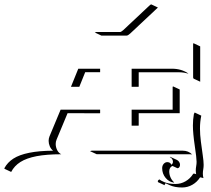

<svg xmlns="http://www.w3.org/2000/svg" viewBox="-46 -684 955 869"><path d="M382.8 -537.1 389.9 -539.1H497.1Q502.4 -539.1 512.5 -548.3L633.8 -662.1L638.7 -664.1L668.7 -649.9L543.7 -532.7Q533.2 -522.9 527.1 -522.9H412.8ZM-26.4 77.6Q-12.2 51 14.6 33.8Q41.5 16.6 85.8 7.6Q130.1 -1.5 194.3 -2Q184.6 -9.5 179.3 -21.9Q174.1 -34.2 174.1 -46.6Q174.1 -56.9 178 -66.7L228.3 -187.5H407.2V-171.9L405.3 -171.4L259.8 -171.6L210 -52Q206.1 -42.7 206.1 -32.7Q206.1 -18.3 212.6 -5Q219.2 8.3 231.2 14.2Q165 14.2 119.5 22.9Q74 31.7 46.4 49.2Q18.8 66.7 4.6 94.2L-25.4 80.1ZM275.1 -291 308.3 -373H407.2V-357.4L405.3 -357.2H339.6L313.7 -293L313.2 -291ZM361.3 0 369.1 -2H781.2Q806.6 -2 823.7 15.1L820.6 14.6Q816.2 13.9 811.3 14.2L391.4 13.9ZM549.8 -115.2V-187.5H735.4V-291L737.3 -293L767.3 -279.1V-171.6H581.8V-117.2L581.1 -115.2ZM549.8 -291V-373H732.4Q775.1 -373 806.9 -351.1L802.5 -351.6Q784.4 -356.9 762.5 -356.9H581.8V-293L581.1 -291ZM668 135.5Q669.7 131.3 675 127.9Q680.2 131.6 684.4 134Q688.7 136.5 697.9 140.4Q707 144.3 719.8 146.5Q732.7 148.7 748 148.7Q772.7 148.7 793.8 136.5Q814.9 124.3 827.9 103.5Q829.1 101.6 832 101.6Q834.5 101.6 838.1 103L841.8 104.5Q840.1 95.5 840.1 87.4Q840.1 77.9 842 67.6Q843.8 57.9 843.8 48.1Q843.8 31.2 835.4 -25Q827.1 -81.3 827.1 -116.2Q827.1 -142.3 831.5 -167.5L835 -174.8L865 -160.6Q859.1 -132.3 859.1 -102.3Q859.1 -75.2 863.3 -42.6Q867.4 -10 871.6 18.1Q875.7 46.1 875.7 62Q875.7 72 874 82Q872.1 92 872.1 101.6Q872.1 112.5 874.8 122.1Q871.6 120.8 866.3 119.8Q861.1 118.7 859.6 118.7Q846.2 139.9 824.7 152.2Q803.2 164.6 778.1 164.6Q744.6 164.6 720.9 153.6L703.6 145.5Q699.2 148.7 699.2 154.3L669.2 140.4ZM688 77.1Q688 65.7 694.8 57.7Q701.7 49.8 711.4 49.8Q716.8 49.8 722.2 52.6Q727.5 55.4 728.8 61.3Q732.2 60.3 734.5 56.6Q736.8 53 736.8 47.9Q736.8 41.3 733 35.6Q729.2 30 722.7 27.1L723.4 25.4L753.7 39.3Q760.5 42.5 764.6 48.6Q768.8 54.7 768.8 62Q768.8 68.4 765.4 72.9Q762 77.4 757.1 77.4L734.6 67.1Q728 69.6 724 76Q720 82.5 720 91.1Q720 105.7 725.7 118.7Q731.4 131.6 741.2 140.4L742.4 142.6Q719.5 140.1 703.7 121.3Q688 102.5 688 77.1ZM828.1 -333V-486.3L830.1 -488.3L860.1 -474.1V-314.2L830.1 -328.1Z"/></svg>

Font: AgreloyOut1
Style: Medium
Weight: 400
Designer: gluk
Foundry: gluk
Version: Version 0.27